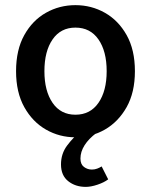

<svg xmlns="http://www.w3.org/2000/svg" viewBox="-20 -522 587 747"><path d="M273.4 12.2Q211.4 12.2 158.9 -17.8Q106.4 -47.9 74.5 -105.2Q42.5 -162.6 42.5 -245.1Q42.5 -328.1 74.5 -385.5Q106.4 -442.9 158.9 -472.4Q211.4 -502 273.4 -502Q335.4 -502 387.9 -472.4Q440.4 -442.9 472.7 -385.5Q504.9 -328.1 504.9 -245.1Q504.9 -162.6 472.7 -105.2Q440.4 -47.9 387.9 -17.8Q335.4 12.2 273.4 12.2ZM273.4 -75.7Q331.1 -75.7 363 -121.8Q395 -168 395 -245.1Q395 -322.8 363 -368.7Q331.1 -414.6 273.4 -414.6Q216.3 -414.6 184.6 -368.7Q152.8 -322.8 152.8 -245.1Q152.8 -168 184.6 -121.8Q216.3 -75.7 273.4 -75.7ZM313.5 205.1Q273.4 205.1 245.4 182.9Q217.3 160.6 217.3 117.7Q217.3 75.7 241.5 43.7Q265.6 11.7 288.1 -4.9H355.5Q325.2 17.6 309.1 43Q293 68.4 293 94.7Q293 117.2 306.6 127.4Q320.3 137.7 337.4 137.7Q348.6 137.7 358.2 134Q367.7 130.4 375.5 125.5L400.9 175.8Q384.8 188 359.4 196.5Q334 205.1 313.5 205.1Z"/></svg>

Font: Varta Light
Style: Bold
Weight: 700
Version: Version 1.004